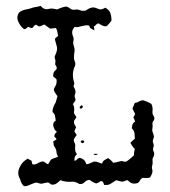

<svg xmlns="http://www.w3.org/2000/svg" viewBox="-20 -631 577 651"><path d="M94 -606Q100 -607 106 -608Q112 -609 118 -611Q130 -596 146 -601Q154 -603 160.5 -601.5Q167 -600 174 -599Q188 -606 204 -609Q212 -607 218 -602Q224 -597 232 -598Q242 -600 251 -596.5Q260 -593 270 -595Q275 -598 280 -601Q285 -604 290 -605Q298 -607 305 -604Q312 -601 320 -599Q325 -599 329 -601Q333 -603 338 -605Q343 -601 347.5 -597Q352 -593 354 -587Q358 -576 358 -561Q354 -556 350 -551Q346 -546 341 -542Q333 -541 326 -545Q319 -549 313 -552Q308 -550 305 -546.5Q302 -543 298 -541Q300 -533 300 -528Q295 -531 289 -534Q283 -537 283 -544Q277 -546 270.5 -545Q264 -544 257.5 -542.5Q251 -541 245 -539.5Q239 -538 233 -540Q231 -537 228.5 -533.5Q226 -530 225 -525Q224 -516 227.5 -508Q231 -500 229 -492Q227 -487 228.5 -482Q230 -477 231 -472Q234 -464 232.5 -455.5Q231 -447 231 -439Q230 -431 233.5 -423Q237 -415 234 -407Q222 -382 231 -353Q233 -348 230.5 -343Q228 -338 232 -333Q239 -321 234 -310Q232 -304 234.5 -299Q237 -294 235 -289Q233 -286 231 -283.5Q229 -281 227 -278Q231 -272 231.5 -265.5Q232 -259 231 -252Q230 -247 233.5 -242.5Q237 -238 239 -234Q237 -229 233.5 -225Q230 -221 231 -216Q231 -211 233.5 -207.5Q236 -204 238 -199Q236 -196 235 -192.5Q234 -189 232 -186Q234 -183 236 -179.5Q238 -176 240 -173Q237 -169 234.5 -165.5Q232 -162 230 -157Q230 -152 233 -146.5Q236 -141 235 -136Q234 -128 235 -121Q236 -114 241 -108Q230 -100 233 -85Q238 -87 243.5 -92.5Q249 -98 256 -94Q268 -90 273 -74Q280 -75 285.5 -77.5Q291 -80 298 -83Q305 -84 312 -81Q319 -78 326 -76Q328 -84 334 -88Q340 -92 347 -95Q352 -91 356 -87.5Q360 -84 364 -79Q369 -80 375 -81Q381 -82 387 -84Q393 -86 399 -83.5Q405 -81 411 -85Q417 -89 422.5 -94Q428 -99 434 -104Q434 -115 437 -126Q432 -131 428.5 -136Q425 -141 422 -147Q426 -150 429 -153.5Q432 -157 437 -160Q437 -170 436 -179Q435 -188 427 -196Q427 -212 438 -219Q437 -223 435.5 -226.5Q434 -230 432 -233Q434 -236 435.5 -238.5Q437 -241 438 -245Q436 -250 433.5 -254Q431 -258 429 -263Q431 -268 433 -272.5Q435 -277 437 -282Q445 -283 451.5 -287Q458 -291 466 -291Q481 -286 493 -279Q499 -268 497 -253Q496 -245 501 -237.5Q506 -230 501 -222Q496 -217 497 -210Q498 -203 497 -197Q495 -189 498 -182Q501 -175 502 -167Q501 -162 499 -157Q497 -152 499 -147Q503 -139 500 -131Q497 -123 502 -115Q504 -109 502 -103.5Q500 -98 497 -92Q497 -87 497.5 -81Q498 -75 496 -70Q494 -63 496 -57Q498 -51 496 -44Q494 -40 492.5 -36Q491 -32 488 -29Q482 -27 476 -27.5Q470 -28 464 -28Q457 -25 453.5 -17.5Q450 -10 441 -9Q428 -6 417 -16Q413 -22 407 -19Q401 -16 396 -15Q391 -15 385 -17Q379 -19 374 -20Q367 -16 361.5 -12Q356 -8 349 -5Q346 -4 341.5 -4Q337 -4 333 -4Q332 -8 330 -12.5Q328 -17 322 -17Q318 -15 314.5 -12.5Q311 -10 306 -9Q300 -11 294.5 -14Q289 -17 284 -21Q274 -21 267 -13.5Q260 -6 250 -7Q244 -10 238.5 -12.5Q233 -15 226 -15Q216 -14 205.5 -15Q195 -16 185 -20Q179 -15 173 -10Q167 -5 159 -5Q154 -4 149.5 -8.5Q145 -13 140 -12Q132 -11 125.5 -9Q119 -7 111 -10Q104 -13 98 -11Q92 -9 86 -6.5Q80 -4 74 -1.5Q68 1 61 0Q52 -8 48 -24Q37 -42 46 -62.5Q55 -83 74 -93Q77 -91 80 -89.5Q83 -88 87 -86Q88 -78 90 -74Q99 -72 106 -76.5Q113 -81 121 -83Q127 -85 132.5 -80.5Q138 -76 143 -74Q145 -78 148 -82Q151 -86 153 -90Q158 -93 164.5 -95Q171 -97 177 -100Q172 -107 171.5 -115.5Q171 -124 166 -132Q162 -136 162 -141Q162 -146 160 -151Q167 -155 172 -159Q170 -163 166.5 -165.5Q163 -168 165 -173Q165 -176 168 -179Q171 -182 173 -184Q164 -190 161 -203Q158 -216 169 -222Q168 -230 166.5 -238Q165 -246 158 -251Q158 -260 161 -268Q164 -276 169 -284Q171 -290 172 -295Q173 -300 175 -305Q170 -311 165 -319.5Q160 -328 166 -336Q173 -346 172 -359Q172 -362 170 -364Q168 -366 165 -368Q162 -370 160.5 -372.5Q159 -375 161 -379Q161 -387 168 -392.5Q175 -398 171 -406Q166 -411 167.5 -418Q169 -425 167 -430Q164 -437 166.5 -442Q169 -447 171 -453Q175 -464 172.5 -474Q170 -484 167 -494Q165 -500 170 -503.5Q175 -507 177 -510Q175 -525 170 -536Q165 -535 160 -535Q155 -535 150 -534Q145 -538 140 -541Q135 -544 130 -548Q124 -545 117.5 -542.5Q111 -540 106 -545Q102 -548 99.5 -546.5Q97 -545 95 -542.5Q93 -540 91 -537.5Q89 -535 86 -536Q83 -537 80.5 -538Q78 -539 75 -540Q72 -537 67.5 -533.5Q63 -530 58 -535Q47 -545 41 -560Q35 -575 45 -589Q56 -597 68.5 -599Q81 -601 94 -606ZM253 -271Q256 -276 259.5 -272.5Q263 -269 258 -265Q255 -260 251.5 -264Q248 -268 253 -271ZM256 -154Q258 -156 262.5 -154.5Q267 -153 265 -149Q262 -144 256.5 -147Q251 -150 256 -154ZM297 -109Q304 -110 312 -109Q303 -101 297 -109Z"/></svg>

Font: ErikasBuero
Style: Regular
Weight: 400
Designer: Peter Wiegel
Foundry: Peter Wiegel
Version: Version 1.006